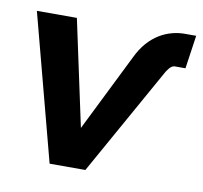

<svg xmlns="http://www.w3.org/2000/svg" viewBox="-62 -558 661 624"><g transform="rotate(10 268.5 -246.0)"><path d="M500 -492C444 -492 383 -464 347 -388L220 -132L145 -482H13L140 0H258L455 -352C459 -360 472 -382 485 -382H521L537 -492Z"/></g></svg>

Font: Cantarell
Style: BoldOblique
Weight: 700
Italic angle: -8°
Designer: Dave Crossland
Version: Version 0.024